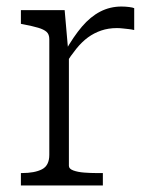

<svg xmlns="http://www.w3.org/2000/svg" viewBox="-20 -568 465 588"><path d="M391 -543V-476Q383 -478 373.5 -479Q364 -480 355 -481Q346 -482 338 -482Q312 -482 290 -474.5Q268 -467 249.5 -453.5Q231 -440 214 -419Q197 -398 180 -371L179 -410Q205 -456 231 -486.5Q257 -517 287 -532.5Q317 -548 352 -548Q364 -548 375.5 -546.5Q387 -545 391 -543ZM44 0V-38H47Q86 -38 108.5 -49.5Q131 -61 131 -94V-448Q131 -463 122.5 -470.5Q114 -478 97 -483Q80 -488 54 -493L44 -495V-537H178L189 -411L191 -413V-60Q191 -51 204.5 -46Q218 -41 237.5 -39.5Q257 -38 275 -38H295V0Z"/></svg>

Font: Roboto Serif ExtraLight
Style: Regular
Weight: 250
Version: Version 1.007